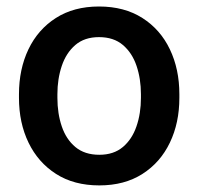

<svg xmlns="http://www.w3.org/2000/svg" viewBox="-20 -558 607 588"><path d="M38.1 -258.3V-269.5Q38.1 -346.2 67.1 -407Q96.2 -467.8 151.1 -502.9Q206.1 -538.1 283.2 -538.1Q360.8 -538.1 416 -502.9Q471.2 -467.8 500.2 -407Q529.3 -346.2 529.3 -269.5V-258.3Q529.3 -181.6 500.2 -121.1Q471.2 -60.5 416.3 -25.4Q361.3 9.8 284.2 9.8Q206.5 9.8 151.6 -25.4Q96.7 -60.5 67.4 -121.1Q38.1 -181.6 38.1 -258.3ZM155.8 -269.5V-258.3Q155.8 -210.4 169.2 -170.9Q182.6 -131.3 210.9 -107.7Q239.3 -84 284.2 -84Q328.1 -84 356.2 -107.7Q384.3 -131.3 397.9 -170.9Q411.6 -210.4 411.6 -258.3V-269.5Q411.6 -316.4 398.2 -356.2Q384.8 -396 356.4 -420.2Q328.1 -444.3 283.2 -444.3Q238.8 -444.3 210.7 -420.2Q182.6 -396 169.2 -356.2Q155.8 -316.4 155.8 -269.5Z"/></svg>

Font: Vazirmatn UI Medium
Style: Regular
Weight: 500
Designer: Saber Rastikerdar
Foundry: Saber Rastikerdar
Version: Version 33.003